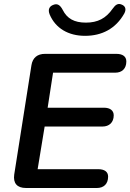

<svg xmlns="http://www.w3.org/2000/svg" viewBox="-20 -939 651 959"><path d="M110 0H464C498 0 520 -20 520 -57C520 -81 502 -94 470 -94H168L203 -307H492C525 -307 548 -327 548 -363C548 -387 530 -401 499 -401H218L245 -576H556C589 -576 611 -596 611 -632C611 -656 594 -670 561 -670H205C167 -670 143 -651 137 -613L51 -67C45 -24 65 0 110 0ZM405 -760C488 -760 558 -795 601 -872C612 -893 606 -909 588 -916C570 -924 557 -916 543 -896C509 -847 468 -826 409 -826C351 -826 315 -846 293 -890C281 -913 267 -923 247 -915C227 -908 218 -892 228 -867C257 -798 321 -760 405 -760Z"/></svg>

Font: SN Pro Semibold
Style: Italic
Weight: 600
Italic angle: -9°
Designer: Tobias Whetton
Foundry: Supernotes
Version: Version 1.001;Glyphs 3.2 (3249)